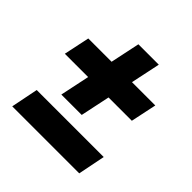

<svg xmlns="http://www.w3.org/2000/svg" viewBox="-170 -773 932 932"><g transform="rotate(45 296.0 -307.0)"><path d="M172 -193 204 -345H44L72 -478H232L264 -630H404L372 -478H532L504 -345H344L312 -193ZM44 16 72 -124H532L504 16Z"/></g></svg>

Font: Gontserrat Black
Style: Italic
Weight: 900
Italic angle: -11.3°
Designer: Julieta Ulanovsky
Foundry: Julieta Ulanovsky
Version: Version 6.001